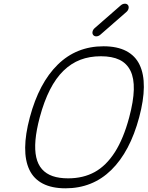

<svg xmlns="http://www.w3.org/2000/svg" viewBox="-20 -1020 799 1040"><path d="M195.3 -384.5Q176.8 -315.2 172.1 -261.2Q167.5 -207.3 176.3 -168.1Q185.1 -128.9 207.6 -103.5Q230.2 -78.1 265.4 -66Q300.5 -54 349.1 -54Q430.7 -54 492.9 -88.1Q555.2 -122.3 602.2 -195.8Q649.2 -269.3 679.9 -384.5Q703.1 -471.2 704.8 -533.9Q706.5 -596.7 686.6 -636.8Q666.7 -677 627.1 -696.2Q587.4 -715.3 526.4 -715.3Q465.3 -715.3 415.3 -696.2Q365.2 -677 323.9 -636.8Q282.5 -596.7 250.5 -533.8Q218.5 -470.9 195.3 -384.5ZM141.6 -384.5Q191.4 -570.6 292.7 -669.9Q394 -769.3 540.8 -769.3Q614.5 -769.3 663.7 -743.7Q712.9 -718 736.3 -668.7Q759.8 -619.4 759.2 -548.1Q758.5 -476.8 733.9 -384.5Q684.1 -198.5 582.8 -99.2Q481.4 0 334.7 0Q261 0 211.8 -25.5Q162.6 -51 139.2 -100.3Q115.7 -149.7 116.3 -220.9Q116.9 -292.2 141.6 -384.5ZM664.8 -955.3 523.9 -832.3Q514.4 -824 503.1 -823.2Q491.7 -822.5 485.4 -829.8Q479 -837.2 481.2 -848.3Q483.4 -859.4 492.9 -867.7L633.8 -990.7Q643.3 -999 654.7 -999.9Q666 -1000.7 672.4 -993.4Q678.7 -986.1 676.5 -974.9Q674.3 -963.6 664.8 -955.3Z"/></svg>

Font: Tecnico
Style: FinoInclinado
Weight: 400
Italic angle: -15°
Version: Version 1.3